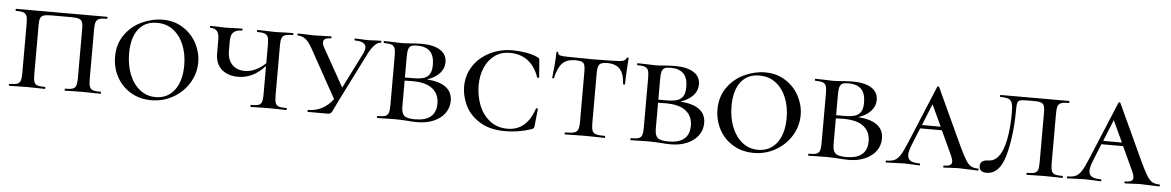

<svg xmlns="http://www.w3.org/2000/svg" viewBox="-30 -824 7091 1163"><g transform="rotate(5 3515.0 -242.5)"><path d="M34 -12Q66 -12 80.5 -17Q95 -22 100.5 -36.5Q106 -51 106 -81V-387Q106 -417 100.5 -431Q95 -445 80.5 -450.5Q66 -456 35 -456Q32 -456 32 -462Q32 -468 35 -468H589Q591 -468 591 -462Q591 -456 589 -456Q557 -456 542 -450.5Q527 -445 521.5 -431Q516 -417 516 -387V-81Q516 -51 521.5 -36.5Q527 -22 542 -17Q557 -12 589 -12Q591 -12 591 -6Q591 0 589 0Q559 0 542 -1L481 -2L417 -1Q401 0 372 0Q370 0 370 -6Q370 -12 372 -12Q404 -12 418.5 -17Q433 -22 438.5 -36.5Q444 -51 444 -81V-385Q444 -411 438.5 -424Q433 -437 418 -442Q403 -447 372 -447H250Q219 -447 204.5 -442Q190 -437 184.5 -424Q179 -411 179 -385V-81Q179 -51 184 -36.5Q189 -22 203.5 -17Q218 -12 250 -12Q253 -12 253 -6Q253 0 250 0Q221 0 205 -1L142 -2L79 -1Q63 0 34 0Q31 0 31 -6Q31 -12 34 -12Z M657 -232Q657 -309 697 -365.5Q737 -422 799.5 -451Q862 -480 926 -480Q996 -480 1050 -445.5Q1104 -411 1133 -356Q1162 -301 1162 -241Q1162 -173 1126.5 -115Q1091 -57 1030.5 -22.5Q970 12 898 12Q827 12 772 -21Q717 -54 687 -110Q657 -166 657 -232ZM1079 -217Q1079 -283 1057 -338Q1035 -393 993 -425.5Q951 -458 893 -458Q820 -458 780 -406Q740 -354 740 -259Q740 -189 762.5 -132Q785 -75 826.5 -42Q868 -9 923 -9Q994 -9 1036.5 -64Q1079 -119 1079 -217Z M1719 0Q1689 0 1672 -1L1610 -2L1547 -1Q1531 0 1502 0Q1500 0 1500 -6Q1500 -12 1502 -12Q1534 -12 1548.5 -17Q1563 -22 1568 -36.5Q1573 -51 1573 -81V-255Q1533 -212 1493 -193.5Q1453 -175 1410 -175Q1347 -175 1309 -209Q1271 -243 1271 -306V-387Q1271 -427 1257 -441.5Q1243 -456 1217 -456Q1214 -456 1214 -462Q1214 -468 1217 -468L1256 -467Q1290 -465 1307 -465Q1325 -465 1365 -467L1409 -468Q1412 -468 1412 -462Q1412 -456 1409 -456Q1375 -456 1358 -440.5Q1341 -425 1341 -385V-328Q1341 -274 1369.5 -244Q1398 -214 1447 -214Q1480 -214 1513 -229.5Q1546 -245 1573 -272V-385Q1573 -415 1568 -429.5Q1563 -444 1548 -450Q1533 -456 1502 -456Q1500 -456 1500 -462Q1500 -468 1502 -468L1547 -467Q1585 -465 1610 -465Q1634 -465 1672 -467L1719 -468Q1721 -468 1721 -462Q1721 -456 1719 -456Q1687 -456 1672 -450.5Q1657 -445 1651.5 -431Q1646 -417 1646 -387V-81Q1646 -51 1651.5 -36.5Q1657 -22 1672 -17Q1687 -12 1719 -12Q1721 -12 1721 -6Q1721 0 1719 0Z M2253 -456Q2217 -456 2177 -378L2030 -85Q2014 -53 2009 -41Q1997 -14 1990.5 -7Q1984 0 1970 0H1849Q1847 0 1847 -6Q1847 -12 1849 -12Q1941 -12 2001 -91L1838 -385Q1817 -424 1795.5 -440Q1774 -456 1748 -456Q1746 -456 1746 -462Q1746 -468 1748 -468L1791 -467Q1827 -465 1848 -465Q1873 -465 1909 -467L1951 -468Q1953 -468 1953 -462Q1953 -456 1951 -456Q1904 -456 1904 -429Q1904 -414 1915 -395L2044 -165L2154 -384Q2163 -404 2163 -417Q2163 -456 2095 -456Q2093 -456 2093 -462Q2093 -468 2095 -468L2127 -467Q2153 -465 2177 -465Q2196 -465 2222 -467L2253 -468Q2256 -468 2256 -462Q2256 -456 2253 -456Z M2706 -142Q2706 -99 2681.5 -66Q2657 -33 2614 -14.5Q2571 4 2516 4Q2488 4 2454 1Q2440 0 2420.5 -1Q2401 -2 2379 -2L2318 -1Q2301 0 2272 0Q2269 0 2269 -6Q2269 -12 2272 -12Q2304 -12 2318.5 -17Q2333 -22 2338.5 -36.5Q2344 -51 2344 -81V-387Q2344 -417 2338.5 -431Q2333 -445 2318.5 -450.5Q2304 -456 2273 -456Q2270 -456 2270 -462Q2270 -468 2273 -468L2318 -467Q2356 -465 2379 -465Q2406 -465 2436 -468Q2446 -469 2465.5 -470Q2485 -471 2500 -471Q2573 -471 2613.5 -445.5Q2654 -420 2654 -372Q2654 -334 2627 -304.5Q2600 -275 2551 -259Q2706 -248 2706 -142ZM2417 -385V-259H2463Q2505 -259 2529 -266Q2553 -273 2566 -292.5Q2579 -312 2579 -350Q2579 -406 2552.5 -432Q2526 -458 2475 -458Q2451 -458 2439 -452.5Q2427 -447 2422 -431.5Q2417 -416 2417 -385ZM2627 -119Q2627 -176 2587 -208.5Q2547 -241 2463 -241Q2432 -241 2417 -240V-81Q2417 -43 2433.5 -27.5Q2450 -12 2499 -12Q2627 -12 2627 -119Z M3207 -451Q3214 -448 3216 -445Q3218 -442 3219 -434L3227 -331Q3227 -328 3221.5 -327Q3216 -326 3215 -330Q3167 -463 3037 -463Q2986 -463 2947.5 -436Q2909 -409 2887.5 -360.5Q2866 -312 2866 -251Q2866 -189 2887.5 -132.5Q2909 -76 2953.5 -40Q2998 -4 3062 -4Q3179 -4 3224 -140Q3225 -144 3230.5 -143Q3236 -142 3236 -139L3225 -33Q3224 -25 3221.5 -22Q3219 -19 3211 -15Q3133 12 3050 12Q2956 12 2895 -26Q2834 -64 2806.5 -121Q2779 -178 2779 -236Q2779 -305 2815 -360.5Q2851 -416 2914.5 -448Q2978 -480 3055 -480Q3093 -480 3136.5 -472.5Q3180 -465 3207 -451Z M3317 -335Q3317 -332 3311.5 -332Q3306 -332 3306 -335Q3310 -366 3314 -415Q3318 -464 3318 -490Q3318 -495 3323.5 -495Q3329 -495 3329 -490Q3329 -477 3344 -473.5Q3359 -470 3382 -470Q3468 -468 3533 -468L3620 -469Q3637 -470 3666 -470Q3704 -470 3722 -474.5Q3740 -479 3745 -494Q3746 -497 3751.5 -497Q3757 -497 3757 -494Q3754 -457 3751.5 -411.5Q3749 -366 3749 -335Q3749 -332 3743 -332Q3737 -332 3737 -335Q3734 -396 3708.5 -424.5Q3683 -453 3632 -453Q3595 -453 3583.5 -440Q3572 -427 3572 -387V-81Q3572 -50 3578 -36Q3584 -22 3600.5 -17Q3617 -12 3654 -12Q3657 -12 3657 -6Q3657 0 3654 0Q3623 0 3605 -1L3533 -2L3465 -1Q3446 0 3413 0Q3410 0 3410 -6Q3410 -12 3413 -12Q3450 -12 3467 -17Q3484 -22 3490.5 -36.5Q3497 -51 3497 -81V-389Q3497 -416 3492.5 -429.5Q3488 -443 3475 -448Q3462 -453 3435 -453Q3385 -453 3358 -425.5Q3331 -398 3317 -335Z M4247 -142Q4247 -99 4222.5 -66Q4198 -33 4155 -14.5Q4112 4 4057 4Q4029 4 3995 1Q3981 0 3961.5 -1Q3942 -2 3920 -2L3859 -1Q3842 0 3813 0Q3810 0 3810 -6Q3810 -12 3813 -12Q3845 -12 3859.5 -17Q3874 -22 3879.5 -36.5Q3885 -51 3885 -81V-387Q3885 -417 3879.5 -431Q3874 -445 3859.5 -450.5Q3845 -456 3814 -456Q3811 -456 3811 -462Q3811 -468 3814 -468L3859 -467Q3897 -465 3920 -465Q3947 -465 3977 -468Q3987 -469 4006.5 -470Q4026 -471 4041 -471Q4114 -471 4154.5 -445.5Q4195 -420 4195 -372Q4195 -334 4168 -304.5Q4141 -275 4092 -259Q4247 -248 4247 -142ZM3958 -385V-259H4004Q4046 -259 4070 -266Q4094 -273 4107 -292.5Q4120 -312 4120 -350Q4120 -406 4093.5 -432Q4067 -458 4016 -458Q3992 -458 3980 -452.5Q3968 -447 3963 -431.5Q3958 -416 3958 -385ZM4168 -119Q4168 -176 4128 -208.5Q4088 -241 4004 -241Q3973 -241 3958 -240V-81Q3958 -43 3974.5 -27.5Q3991 -12 4040 -12Q4168 -12 4168 -119Z M4320 -232Q4320 -309 4360 -365.5Q4400 -422 4462.5 -451Q4525 -480 4589 -480Q4659 -480 4713 -445.5Q4767 -411 4796 -356Q4825 -301 4825 -241Q4825 -173 4789.5 -115Q4754 -57 4693.5 -22.5Q4633 12 4561 12Q4490 12 4435 -21Q4380 -54 4350 -110Q4320 -166 4320 -232ZM4742 -217Q4742 -283 4720 -338Q4698 -393 4656 -425.5Q4614 -458 4556 -458Q4483 -458 4443 -406Q4403 -354 4403 -259Q4403 -189 4425.5 -132Q4448 -75 4489.5 -42Q4531 -9 4586 -9Q4657 -9 4699.5 -64Q4742 -119 4742 -217Z M5328 -142Q5328 -99 5303.5 -66Q5279 -33 5236 -14.5Q5193 4 5138 4Q5110 4 5076 1Q5062 0 5042.5 -1Q5023 -2 5001 -2L4940 -1Q4923 0 4894 0Q4891 0 4891 -6Q4891 -12 4894 -12Q4926 -12 4940.5 -17Q4955 -22 4960.5 -36.5Q4966 -51 4966 -81V-387Q4966 -417 4960.5 -431Q4955 -445 4940.5 -450.5Q4926 -456 4895 -456Q4892 -456 4892 -462Q4892 -468 4895 -468L4940 -467Q4978 -465 5001 -465Q5028 -465 5058 -468Q5068 -469 5087.5 -470Q5107 -471 5122 -471Q5195 -471 5235.5 -445.5Q5276 -420 5276 -372Q5276 -334 5249 -304.5Q5222 -275 5173 -259Q5328 -248 5328 -142ZM5039 -385V-259H5085Q5127 -259 5151 -266Q5175 -273 5188 -292.5Q5201 -312 5201 -350Q5201 -406 5174.5 -432Q5148 -458 5097 -458Q5073 -458 5061 -452.5Q5049 -447 5044 -431.5Q5039 -416 5039 -385ZM5249 -119Q5249 -176 5209 -208.5Q5169 -241 5085 -241Q5054 -241 5039 -240V-81Q5039 -43 5055.5 -27.5Q5072 -12 5121 -12Q5249 -12 5249 -119Z M5923 0Q5904 0 5864 -2Q5822 -4 5804 -4Q5787 -4 5759 -2Q5729 0 5716 0Q5712 0 5712 -6Q5712 -12 5716 -12Q5741 -12 5752.5 -18.5Q5764 -25 5764 -39Q5764 -54 5750 -84L5685 -224H5553L5512 -123Q5495 -81 5495 -59Q5495 -34 5512.5 -23Q5530 -12 5567 -12Q5572 -12 5572 -6Q5572 0 5567 0Q5553 0 5527 -2Q5497 -4 5474 -4Q5449 -4 5417 -2Q5385 0 5367 0Q5362 0 5362 -6Q5362 -12 5367 -12Q5398 -12 5416.5 -21Q5435 -30 5450.5 -54.5Q5466 -79 5488 -132L5634 -483Q5636 -487 5640.5 -487Q5645 -487 5646 -483L5806 -137Q5832 -82 5848 -56.5Q5864 -31 5880.5 -21.5Q5897 -12 5923 -12Q5928 -12 5928 -6Q5928 0 5923 0ZM5676 -245 5615 -376 5562 -245Z M6182 -449Q6153 -449 6141 -445Q6129 -441 6125.5 -429Q6122 -417 6122 -389Q6122 -235 6090 -113Q6058 9 5976 9Q5955 9 5943.5 -0.5Q5932 -10 5932 -28Q5932 -48 5945.5 -57Q5959 -66 5980 -66Q6039 -66 6068.5 -147Q6098 -228 6098 -370Q6098 -407 6092 -425Q6086 -443 6069.5 -449.5Q6053 -456 6020 -456Q6018 -456 6018 -462Q6018 -468 6020 -468H6437Q6440 -468 6440 -462Q6440 -456 6437 -456Q6406 -456 6391 -450.5Q6376 -445 6370.5 -431Q6365 -417 6365 -387V-81Q6365 -51 6370.5 -36.5Q6376 -22 6390.5 -17Q6405 -12 6437 -12Q6440 -12 6440 -6Q6440 0 6437 0Q6408 0 6392 -1L6329 -2L6266 -1Q6250 0 6221 0Q6218 0 6218 -6Q6218 -12 6221 -12Q6253 -12 6267.5 -17Q6282 -22 6287 -36.5Q6292 -51 6292 -81V-385Q6292 -412 6287.5 -425Q6283 -438 6269.5 -443.5Q6256 -449 6228 -449Z M7025 0Q7006 0 6966 -2Q6924 -4 6906 -4Q6889 -4 6861 -2Q6831 0 6818 0Q6814 0 6814 -6Q6814 -12 6818 -12Q6843 -12 6854.5 -18.5Q6866 -25 6866 -39Q6866 -54 6852 -84L6787 -224H6655L6614 -123Q6597 -81 6597 -59Q6597 -34 6614.5 -23Q6632 -12 6669 -12Q6674 -12 6674 -6Q6674 0 6669 0Q6655 0 6629 -2Q6599 -4 6576 -4Q6551 -4 6519 -2Q6487 0 6469 0Q6464 0 6464 -6Q6464 -12 6469 -12Q6500 -12 6518.5 -21Q6537 -30 6552.5 -54.5Q6568 -79 6590 -132L6736 -483Q6738 -487 6742.5 -487Q6747 -487 6748 -483L6908 -137Q6934 -82 6950 -56.5Q6966 -31 6982.5 -21.5Q6999 -12 7025 -12Q7030 -12 7030 -6Q7030 0 7025 0ZM6778 -245 6717 -376 6664 -245Z"/></g></svg>

Font: Cormorant SC Medium
Style: Regular
Weight: 500
Designer: Christian Thalmann (Catharsis Fonts)
Version: Version 3.000